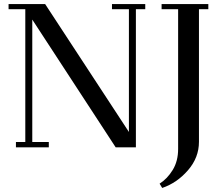

<svg xmlns="http://www.w3.org/2000/svg" viewBox="-20 -722 1097 941"><path d="M22 -676.8V-702.1H201.2L611.8 -75.2V-676.8H528.8V-702.1H691.9V-676.8H646V0H546.9L138.2 -626V-25.9H219.2V0H58.1V-25.9H104V-676.8ZM762.2 178.2Q799.8 154.3 826.4 111.1Q853 67.9 853 7.8V-676.8H772V-702.1H1001V-676.8H955.1V-26.9Q955.1 50.3 901.4 112.3Q847.7 174.3 774.9 199.2Z"/></svg>

Font: Dehuti
Style: Bold
Weight: 700
Version: Version 1.2